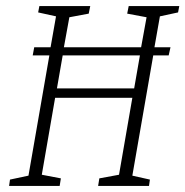

<svg xmlns="http://www.w3.org/2000/svg" viewBox="-20 -614 612 634"><path d="M508 -560 490 -458H543L537 -431H486L417 -34L475 -21L472 0H304L308 -25L373 -37L417 -291H162L118 -37L181 -25L177 0H10L13 -21L74 -34L143 -431H88L93 -458H147L165 -560L106 -573L110 -594H278L273 -569L209 -557L191 -458H446L464 -557L400 -569L405 -594H572L568 -573ZM442 -431H187L168 -322H423Z"/></svg>

Font: Grenze ExtraLight
Style: Italic
Weight: 275
Italic angle: -10°
Designer: Renata Polastri
Foundry: Omnibus-Type
Version: Version 1.002; ttfautohint (v1.8)